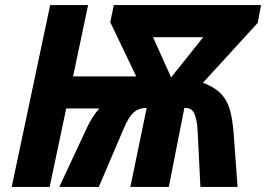

<svg xmlns="http://www.w3.org/2000/svg" viewBox="-20 -734 1045 754"><path d="M177 -714H326L267 -434H515L413 -647L427 -714H1005L992 -644L777 -409Q806 -398 827 -383.5Q848 -369 862.5 -347.5Q877 -326 885 -294.5Q893 -263 897 -217L913 0H767L756 -222Q754 -260 744.5 -285Q735 -310 708 -310H704L643 0H492L556 -310H552Q525 -310 505 -292.5Q485 -275 465 -227L368 0H213L317 -223Q328 -248 342 -270.5Q356 -293 370 -308H240L175 0H26ZM581 -588 652 -430 778 -588Z"/></svg>

Font: BC Sans
Style: Bold Italic
Weight: 700
Italic angle: -12°
Designer: Monotype Design Team
Province of B.C.
Foundry: Monotype Imaging Inc.
Version: Version 2.000;GOOG;noto-source:20170915:90ef993387c0